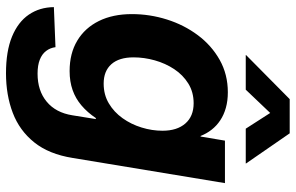

<svg xmlns="http://www.w3.org/2000/svg" viewBox="-194 -586 992 644"><g transform="rotate(90 302.0 -264.0)"><path d="M225.6 211.9Q151.9 211.9 102.8 191.7Q53.7 171.4 29.1 135.3Q4.4 99.1 3.9 51.3L138.2 45.9Q140.6 64 151.1 77.6Q161.6 91.3 180.4 98.6Q199.2 106 227.1 106Q284.2 106 321 75.4Q357.9 44.9 366.7 -10.7L379.4 -89.4H376Q356.9 -61 333.7 -41.3Q310.5 -21.5 282 -11.5Q253.4 -1.5 218.3 -1.5Q159.2 -1.5 116.5 -27.1Q73.7 -52.7 50.5 -99.6Q27.3 -146.5 27.3 -210.4Q27.3 -270.5 45.4 -327.9Q63.5 -385.3 97.9 -431.4Q132.3 -477.5 180.9 -504.9Q229.5 -532.2 289.6 -532.2Q317.9 -532.2 341.6 -525.6Q365.2 -519 383.5 -506.8Q401.9 -494.6 415 -477.8Q428.2 -460.9 436 -440.9H438L451.7 -522.5H594.2L509.8 -11.7Q497.1 67.9 457.5 117.2Q418 166.5 358.4 189.2Q298.8 211.9 225.6 211.9ZM260.3 -115.7Q297.9 -115.7 326.9 -133.1Q356 -150.4 376.5 -179.2Q397 -208 407.7 -242.9Q418.5 -277.8 418.5 -313Q418.5 -361.8 394.3 -389.6Q370.1 -417.5 326.2 -417.5Q289.1 -417.5 260.3 -399.7Q231.4 -381.8 211.9 -352.3Q192.4 -322.8 182.4 -287.1Q172.4 -251.5 172.4 -215.8Q172.4 -167.5 195.3 -141.6Q218.3 -115.7 260.3 -115.7ZM280.8 -592.3H164.6V-593.3L312.5 -739.7H427.2L528.3 -593.3V-592.3H411.6L358.9 -674.3Z"/></g></svg>

Font: Inter 28pt
Style: Bold Italic
Weight: 700
Italic angle: -9.3988°
Designer: Rasmus Andersson
Foundry: rsms
Version: Version 4.001;git-66647c0bb